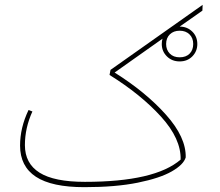

<svg xmlns="http://www.w3.org/2000/svg" viewBox="-20 -762 908 794"><path d="M817 -718 723 -652Q754 -652 775 -631.5Q796 -611 796 -580Q796 -550 775.5 -529Q755 -508 723 -508Q691 -508 670 -529Q649 -550 649 -580Q649 -592 652 -602L454 -462Q583 -381 666.5 -287.5Q750 -194 748 -111Q739 -81 690 -53Q641 -25 549.5 -6.5Q458 12 329 12Q194 12 128.5 -31Q63 -74 63 -160Q63 -234 98 -307L114 -301Q83 -233 83 -162Q83 -86 143.5 -48Q204 -10 331 -10Q621 -10 727 -102Q729 -188 646 -279.5Q563 -371 433 -452L437 -473L818 -742ZM723 -635Q698 -635 682.5 -620Q667 -605 667 -580Q667 -556 682 -540.5Q697 -525 723 -525Q749 -525 764 -540Q779 -555 779 -580Q779 -605 763.5 -620Q748 -635 723 -635Z"/></svg>

Font: FiraGO Thin
Style: Italic
Weight: 100
Italic angle: -8°
Designer: bBox Type GmbH
Foundry: bBox Type GmbH
Version: Version 1.001